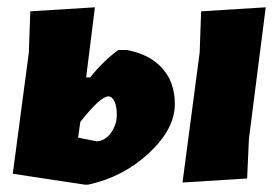

<svg xmlns="http://www.w3.org/2000/svg" viewBox="-20 -496 764 526"><path d="M708 -476 662 -116 657 -7 480 4 527 -352 531 -465ZM15 -20 59 -352 63 -465 240 -476 216 -284H227Q264 -330 304 -359H327Q389 -348 424 -309.5Q459 -271 459 -211Q459 -143 388.5 -77Q318 -11 221 10H213ZM277 -232Q255 -232 200 -162L194 -119L244 -109Q267 -109 283.5 -131.5Q300 -154 300 -181Q300 -205 293.5 -218.5Q287 -232 277 -232Z"/></svg>

Font: Alegreya Sans SC Black
Style: Italic
Weight: 900
Italic angle: -7°
Designer: Juan Pablo del Peral
Foundry: Huerta Tipografica
Version: Version 2.007